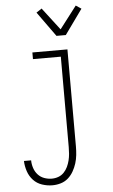

<svg xmlns="http://www.w3.org/2000/svg" viewBox="-63 -800 627 1064"><g transform="rotate(-5 250.0 -267.5)"><path d="M185 223Q156 223 127.5 213.5Q99 204 79 182.5Q59 161 49.5 132.5Q40 104 39 75H79Q79 96 86 117.5Q93 139 107.5 155Q122 171 142.5 178.5Q163 186 185 186Q204 186 221.5 179.5Q239 173 252 159.5Q265 146 273 129Q281 112 285.5 94Q290 76 291.5 57.5Q293 39 293 20V-483H138V-520H333V20Q333 44 330.5 67.5Q328 91 321 113.5Q314 136 302 157Q290 178 272.5 193.5Q255 209 232 216Q209 223 185 223ZM279 -600 180 -738 210 -758 305 -634 400 -758 430 -738 331 -600Z"/></g></svg>

Font: Iosevka Term Curly Extralight
Style: Regular
Weight: 200
Designer: Belleve Invis
Foundry: Belleve Invis
Version: Version 32.3.0